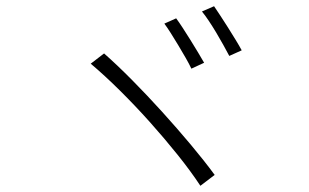

<svg xmlns="http://www.w3.org/2000/svg" viewBox="-20 -710 996 618"><path d="M547 -651Q556 -639 568 -620.5Q580 -602 592.5 -582Q605 -562 617 -542Q629 -522 637 -508L596 -489Q589 -504 577.5 -524Q566 -544 554 -564Q542 -584 530 -603Q518 -622 509 -634ZM669 -690Q677 -678 689 -660Q701 -642 713.5 -622Q726 -602 738 -582.5Q750 -563 758 -548L718 -530Q710 -545 699 -565Q688 -585 676 -605Q664 -625 652 -643Q640 -661 630 -673ZM315 -538Q357 -501 405.5 -452Q454 -403 502 -350Q550 -297 594 -244.5Q638 -192 671 -147L625 -112Q594 -159 551.5 -212Q509 -265 462 -317.5Q415 -370 365.5 -419Q316 -468 272 -505Z"/></svg>

Font: Kinto Sans Light
Style: Regular
Weight: 300
Designer: Authors: Ryoko NISHIZUKA  (kana & ideographs); Paul D. Hunt (Latin, Greek & Cyrillic); Wenlong ZHANG  (bopomofo); Sandol
Foundry: Adobe Systems Incorporated, ookami Inc.
Version: Version 0.001